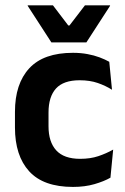

<svg xmlns="http://www.w3.org/2000/svg" viewBox="-20 -706 482 738"><path d="M260.5 12.5Q147 12.5 92.2 -47.5Q37.5 -107.5 37.5 -216V-276Q37.5 -384 92.5 -443.5Q147.5 -503 260.5 -503Q290 -503 315.8 -498.2Q341.5 -493.5 362.8 -485.5Q384 -477.5 400 -468.5L410.5 -361Q386 -376.5 355.8 -387Q325.5 -397.5 286 -397.5Q224 -397.5 195.2 -365.8Q166.5 -334 166.5 -273.5V-220.5Q166.5 -160.5 196.2 -128Q226 -95.5 288 -95.5Q327.5 -95.5 358 -105.8Q388.5 -116 415 -131L404.5 -23Q380 -9 343 1.8Q306 12.5 260.5 12.5ZM177.5 -543 86.5 -683.5V-685.5H183.5L242.5 -608H247L306.5 -685.5H403V-683.5L312 -543Z"/></svg>

Font: Anek Latin SemiBold
Style: Regular
Weight: 600
Designer: Yesha Goshar
Foundry: Ek Type
Version: Version 1.003